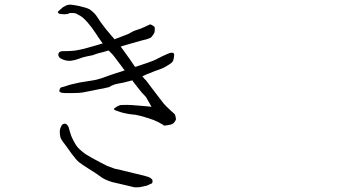

<svg xmlns="http://www.w3.org/2000/svg" viewBox="-20 -767 1540 823"><path d="M387.7 -571.3Q389.6 -572.3 440.4 -586.9L529.3 -621.1Q549.8 -633.8 566.4 -638.7Q585.9 -644.5 601.6 -652.3Q615.2 -659.2 622.1 -662.1Q625 -663.1 629.9 -660.2Q637.7 -656.2 641.6 -652.3Q643.6 -650.4 643.6 -645.5Q643.6 -636.7 642.6 -629.9Q641.6 -625 635.3 -616.2Q628.9 -607.4 626 -605.5Q623 -603.5 608.4 -598.6Q590.8 -594.7 574.7 -589.8Q558.6 -585 533.2 -578.1Q507.8 -571.3 480 -561.5Q452.1 -551.8 425.8 -544.9Q392.6 -537.1 377 -530.3Q371.1 -529.3 352.5 -525.4Q334 -521.5 317.9 -515.1Q301.8 -508.8 285.6 -506.8Q269.5 -504.9 253.9 -510.3Q238.3 -515.6 233.4 -522.5Q228.5 -529.3 230.5 -536.1Q232.4 -543 237.8 -545.4Q243.2 -547.9 249.5 -547.9Q255.9 -547.9 262.7 -547.9Q269.5 -547.9 278.3 -548.3Q287.1 -548.8 298.8 -549.8Q314.5 -551.8 342.8 -558.6Q345.7 -559.6 387.7 -571.3ZM321.3 -127Q333 -116.2 346.7 -106.4Q355.5 -100.6 373 -90.8L407.2 -72.3Q432.6 -58.6 439.5 -55.7Q473.6 -43.9 474.6 -43H475.6H476.6Q488.3 -41 513.7 -34.2L598.6 -13.7Q613.3 -9.8 618.2 -7.8Q628.9 -2 630.9 1Q634.8 4.9 633.8 11.7Q632.8 19.5 630.4 19.5Q627.9 19.5 615.2 26.4Q609.4 29.3 597.7 31.2Q584 34.2 580.1 35.2Q579.1 35.2 561.5 36.1Q558.6 37.1 537.1 31.2Q528.3 29.3 500 22.5Q466.8 14.6 461.9 13.7Q428.7 3.9 411.1 -9.8Q391.6 -24.4 364.3 -41Q333 -60.5 319.3 -71.3Q307.6 -80.1 286.1 -109.4Q267.6 -135.7 264.6 -139.6Q264.6 -139.6 252 -156.2Q246.1 -164.1 242.2 -170.9Q236.3 -181.6 236.3 -203.1Q236.3 -214.8 243.2 -227.5Q246.1 -234.4 254.9 -236.3Q260.7 -238.3 265.6 -233.4Q270.5 -230.5 274.4 -220.7Q275.4 -217.8 280.3 -200.2Q284.2 -186.5 286.1 -182.6Q286.1 -181.6 293.9 -166Q303.7 -147.5 304.7 -146.5Q312.5 -134.8 321.3 -127ZM627.9 -309.6Q628.9 -309.6 629.9 -308.6L605.5 -351.6L604.5 -352.5L603.5 -353.5Q585.9 -371.1 572.3 -389.6L550.8 -417L549.8 -418.9L546.9 -422.9L542 -420.9H540Q532.2 -418.9 529.3 -418Q508.8 -412.1 484.4 -408.2Q463.9 -404.3 449.2 -394.5Q446.3 -392.6 438.5 -391.6Q424.8 -387.7 405.3 -384.8Q385.7 -380.9 367.2 -377Q349.6 -373 331.1 -370.1Q316.4 -368.2 293.9 -368.2H258.8Q243.2 -368.2 238.3 -372.1L234.4 -375Q234.4 -384.8 240.2 -391.6L260.7 -397.5Q273.4 -402.3 286.1 -405.3Q298.8 -408.2 320.3 -413.1Q341.8 -417 350.6 -418Q361.3 -419.9 375 -421.9Q390.6 -423.8 412.1 -430.7Q432.6 -437.5 445.3 -442.4Q468.8 -450.2 470.7 -451.2Q472.7 -451.2 501 -460.9L504.9 -461.9L514.6 -465.8L507.8 -473.6L505.9 -476.6L470.7 -523.4Q463.9 -532.2 462.9 -533.2Q450.2 -544.9 432.6 -565.4Q415 -586.9 406.2 -600.6Q399.4 -609.4 394.5 -618.2Q351.6 -683.6 322.3 -700.2Q307.6 -708 305.7 -709Q296.9 -711.9 292 -710.9Q289.1 -710.9 286.1 -710.9Q279.3 -711.9 278.3 -710.9Q273.4 -707 261.7 -706.1Q256.8 -705.1 240.2 -707Q231.4 -708 228.5 -712.9Q227.5 -715.8 228.5 -716.8Q230.5 -719.7 241.2 -728.5Q250 -737.3 253.9 -738.3Q263.7 -744.1 266.6 -745.1Q275.4 -747.1 283.2 -747.1Q287.1 -747.1 304.7 -744.1Q325.2 -740.2 330.1 -738.3Q337.9 -736.3 348.6 -733.4Q359.4 -729.5 363.3 -727.5Q382.8 -713.9 392.6 -700.2L410.2 -673.8Q429.7 -645.5 460 -611.3Q487.3 -582 507.3 -553.7Q527.3 -525.4 536.1 -513.7L554.7 -486.3L555.7 -484.4L559.6 -480.5L564.5 -481.4L566.4 -482.4Q600.6 -494.1 610.4 -497.1Q637.7 -505.9 659.2 -517.6Q679.7 -528.3 687.5 -531.2Q695.3 -535.2 706.1 -539.1Q714.8 -542 719.7 -541Q723.6 -540 725.6 -537.1Q727.5 -533.2 725.6 -521.5Q723.6 -507.8 719.7 -502.9Q716.8 -498 709 -493.2Q700.2 -488.3 690.4 -481.4Q679.7 -475.6 669.9 -471.7Q659.2 -467.8 642.6 -461.9Q607.4 -447.3 605.5 -447.3Q603.5 -446.3 602.5 -445.3L599.6 -444.3L589.8 -439.5L596.7 -432.6L598.6 -429.7L606.4 -421.9L639.6 -377.9Q658.2 -353.5 658.2 -353.5Q671.9 -335.9 681.6 -323.2Q688.5 -314.5 713.9 -291Q729.5 -278.3 730.5 -274.4Q731.4 -271.5 732.4 -267.6Q734.4 -258.8 734.4 -255.9Q732.4 -249 727.5 -243.2Q722.7 -237.3 717.8 -235.4Q711.9 -232.4 700.2 -230.5Q695.3 -229.5 691.4 -229.5Q687.5 -228.5 685.5 -228.5Q683.6 -228.5 683.6 -228.5Q680.7 -231.4 668 -238.3Q656.2 -245.1 646.5 -249Q636.7 -253.9 631.8 -254.9Q624 -257.8 611.3 -261.7Q598.6 -265.6 588.9 -268.6L572.3 -272.5Q563.5 -275.4 546.9 -276.4Q535.2 -277.3 512.7 -282.2Q502 -284.2 483.4 -291Q471.7 -294.9 469.7 -296.9Q466.8 -300.8 472.7 -304.7Q484.4 -313.5 495.1 -316.4Q503.9 -317.4 526.4 -317.4Q540 -317.4 572.3 -314.5Q603.5 -311.5 607.4 -311.5Z"/></svg>

Font: ToneOZ-YinPZ-Tsuipita-TC
Style: Regular
Weight: 400
Designer: ÂÆ£ÂøóÂáåJeffrey Xuan(jeffreyx@gmail.com, ToneOZ.com) ÈòøÂù§(cjkFonts)
Foundry: ToneOZ
Version: Version 0.24071